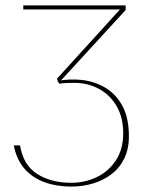

<svg xmlns="http://www.w3.org/2000/svg" viewBox="-20 -680 537 709"><path d="M243 9Q188 9 143.5 -7.5Q99 -24 70 -57.5Q41 -91 31 -143H54Q66 -70 117.5 -37.5Q169 -5 243 -5Q294 -5 337.5 -26Q381 -47 408 -88Q435 -129 435 -188Q435 -246 411 -287.5Q387 -329 346 -351.5Q305 -374 254 -374Q242 -374 226 -373.5Q210 -373 199 -371L190 -389L423 -645H66V-660H444V-643L197 -374L192 -381Q238 -390 284.5 -384.5Q331 -379 370 -355.5Q409 -332 432.5 -288Q456 -244 456 -177Q456 -130 439 -95Q422 -60 392 -37Q362 -14 323.5 -2.5Q285 9 243 9Z"/></svg>

Font: Panamera Thin
Style: Regular
Weight: 100
Designer: Bastien Sozeau
Foundry: NBR — Bastien Sozeau
Version: Version 3.003;gftools[0.9.33]